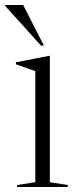

<svg xmlns="http://www.w3.org/2000/svg" viewBox="-44 -752 309 772"><path d="M156.5 -527.5V-19.5L228.5 -8V0H24.5V-8L98 -19.5V-466Q89.5 -469 66 -477.2Q42.5 -485.5 20 -493.5V-501.5L153 -527.5ZM132.5 -569H120.5L-23.5 -728.5V-732H49Z"/></svg>

Font: Newsreader Display Light
Style: Regular
Weight: 300
Designer: Hugues Gentile
Foundry: Production Type
Version: Version 1.001